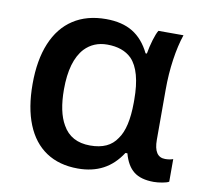

<svg xmlns="http://www.w3.org/2000/svg" viewBox="-67 -623 761 707"><g transform="rotate(10 313.5 -270.0)"><path d="M49.3 -268.1Q49.3 -357.9 75.7 -421.1Q102.1 -484.4 152.6 -517.3Q203.1 -550.3 274.9 -550.3Q335 -550.3 374.8 -526.1Q414.6 -502 439.5 -451.2H444.3Q448.7 -477.1 456.5 -503.2Q464.4 -529.3 471.7 -541H565.4Q551.3 -499.5 543.5 -445.6Q535.6 -391.6 535.6 -332.5V-145Q535.6 -80.6 577.6 -80.6Q594.7 -80.6 607.4 -85.4V-1Q601.1 3.4 583.3 6.6Q565.4 9.8 550.8 9.8Q502.9 9.8 476.3 -11Q449.7 -31.7 437.5 -77.1H430.2Q401.4 -32.7 361.1 -11.5Q320.8 9.8 267.1 9.8Q197.3 9.8 148.4 -22.7Q99.6 -55.2 74.5 -117.4Q49.3 -179.7 49.3 -268.1ZM397 -127.9Q427.7 -169.9 428.2 -264.2V-275.4Q428.2 -383.3 386.7 -426.3Q354 -458.5 295.4 -458.5Q244.6 -458.5 211.4 -423.8Q166.5 -375 166.5 -268.6Q166.5 -184.1 193.8 -137.7Q225.1 -81.5 296.9 -81.5Q332 -81.5 356.7 -92.8Q381.3 -104 397 -127.9Z"/></g></svg>

Font: Viking Open Sans Light
Style: Bold
Weight: 600
Foundry: Ascender Corporation
Version: Version 2.001